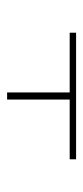

<svg xmlns="http://www.w3.org/2000/svg" viewBox="133 -698 234 540"><g transform="rotate(-90 250.0 -428.0)"><path d="M428 -331H72V-349H240V-525H260V-349H428Z"/></g></svg>

Font: Iosevka Thin
Style: Regular
Weight: 100
Monospace: yes
Designer: Belleve Invis
Foundry: Belleve Invis
Version: Version 32.5.0; ttfautohint (v1.8.4)